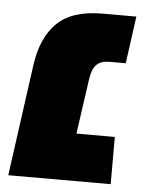

<svg xmlns="http://www.w3.org/2000/svg" viewBox="-46 -610 507 648"><g transform="rotate(5 207.5 -285.5)"><path d="M250 -350 223 -160H353V0H6L58 -377Q71 -472 122 -521.5Q173 -571 275 -571H390L368 -411H313Q284 -411 269.5 -396.5Q255 -382 250 -350Z"/></g></svg>

Font: FiraGO Heavy
Style: Italic
Weight: 900
Italic angle: -8°
Designer: bBox Type GmbH
Foundry: bBox Type GmbH
Version: Version 1.001